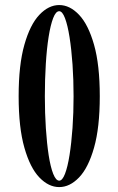

<svg xmlns="http://www.w3.org/2000/svg" viewBox="-20 -731 470 762"><path d="M215 11.5Q173 11.5 136.2 -26.8Q99.5 -65 76.8 -144.8Q54 -224.5 54 -349Q54 -473.5 76.8 -553.5Q99.5 -633.5 136.2 -672.2Q173 -711 215 -711Q257 -711 293.8 -672.2Q330.5 -633.5 353.2 -553.5Q376 -473.5 376 -349Q376 -224.5 353.2 -144.8Q330.5 -65 293.8 -26.8Q257 11.5 215 11.5ZM215 -14Q227.5 -14 238 -41.2Q248.5 -68.5 256 -115.8Q263.5 -163 267.8 -223.2Q272 -283.5 272 -349Q272 -415 267.8 -475.5Q263.5 -536 256 -583.5Q248.5 -631 238 -658.8Q227.5 -686.5 215 -686.5Q201.5 -686.5 191 -659.2Q180.5 -632 173 -584.8Q165.5 -537.5 161.8 -476.8Q158 -416 158 -349Q158 -282 162 -221.8Q166 -161.5 173.2 -114.8Q180.5 -68 191.2 -41Q202 -14 215 -14Z"/></svg>

Font: Imbue 50pt SemiBold
Style: Regular
Weight: 600
Designer: Tyler Finck
Foundry: Etcetera Type Company
Version: Version 1.102; ttfautohint (v1.8.3)